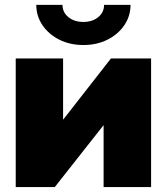

<svg xmlns="http://www.w3.org/2000/svg" viewBox="-20 -760 677 780"><path d="M593.8 0H400.9V-250.5H399.9L202.6 0H43.9V-522.5H236.3V-274.9H237.3L430.7 -522.5H593.8ZM318.8 -577.1Q264.2 -577.1 220.9 -598.9Q177.7 -620.6 152.6 -657.7Q127.4 -694.8 127.4 -740.2H233.9Q233.9 -710 257.8 -690.4Q281.7 -670.9 318.8 -670.9Q355.5 -670.9 379.2 -690.4Q402.8 -710 402.8 -740.2H510.3Q510.3 -694.8 485.1 -657.7Q460 -620.6 416.7 -598.9Q373.5 -577.1 318.8 -577.1Z"/></svg>

Font: Inter 28pt Black
Style: Regular
Weight: 900
Designer: Rasmus Andersson
Foundry: rsms
Version: Version 4.001;git-66647c0bb